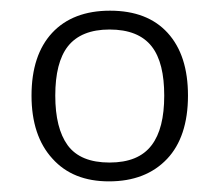

<svg xmlns="http://www.w3.org/2000/svg" viewBox="-20 -735 415 363"><path d="M335.4 -554.2C335.4 -605 322.8 -644.5 296.9 -672.9C271.5 -700.7 235.4 -714.8 188 -714.8C141.1 -714.8 104.5 -700.7 78.6 -672.9C52.7 -645 39.6 -605.5 39.6 -554.2C39.6 -503.9 52.7 -463.9 79.1 -435.1C105 -406.2 140.6 -392.1 186 -392.1C232.4 -392.1 269 -406.2 295.9 -434.6C321.8 -461.9 335.4 -502 335.4 -554.2ZM84.5 -554.2C84.5 -595.7 92.3 -627 108.4 -647.5C125 -668.5 151.4 -679.2 187 -679.2C223.6 -679.2 250 -668.5 266.6 -647.5C283.2 -626.5 290.5 -594.7 290.5 -554.2C290.5 -512.7 282.7 -481.4 266.6 -460.4C250 -438.5 223.6 -427.7 187 -427.7C150.4 -427.7 124 -438.5 107.9 -460.4C92.3 -481.9 84.5 -513.2 84.5 -554.2Z"/></svg>

Font: Sahel Light
Style: Regular
Weight: 300
Foundry: Saber Rastikerdar (saber.rastikerdar@gmail.com)
Version: Version 3.4.0